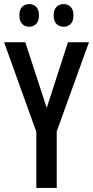

<svg xmlns="http://www.w3.org/2000/svg" viewBox="-20 -921 456 941"><path d="M209 -392 313 -714H416L258 -277V0H158V-275L0 -714H104ZM75 -846Q75 -874 88.5 -887.5Q102 -901 123 -901Q144 -901 157.5 -887Q171 -873 171 -846Q171 -818 157.5 -804Q144 -790 123 -790Q102 -790 88.5 -804Q75 -818 75 -846ZM243 -846Q243 -874 257 -887.5Q271 -901 292 -901Q313 -901 326.5 -887Q340 -873 340 -846Q340 -818 326.5 -804Q313 -790 292 -790Q270 -790 256.5 -804Q243 -818 243 -846Z"/></svg>

Font: Noto Sans Ethiopic ExtraCondensed Medium
Style: Regular
Weight: 500
Width: 2
Designer: Monotype Design Team
Foundry: Monotype Imaging Inc.
Version: Version 2.102; ttfautohint (v1.8.4.7-5d5b)